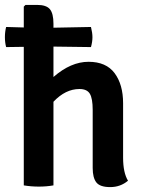

<svg xmlns="http://www.w3.org/2000/svg" viewBox="-23 -756 589 783"><path d="M195 -659V-643L348 -646Q354 -622 354 -604Q354 -586 348 -564L195 -566V-442Q266 -504 338 -504Q410 -504 444.5 -457.5Q479 -411 479 -335V-113Q479 -52 499 -19Q468 7 426.5 7Q385 7 370 -12Q355 -31 355 -71V-308Q355 -354 343.5 -373.5Q332 -393 301 -393Q244 -393 195 -341V0Q167 5 135.5 5Q104 5 74 0V-565L2 -564Q-3 -583 -3 -604.5Q-3 -626 2 -646L74 -644V-729L81 -736H128Q166 -736 180.5 -718.5Q195 -701 195 -659Z"/></svg>

Font: Signika Negative
Style: Semibold
Weight: 600
Designer: Anna Giedrys
Foundry: Anna Giedrys
Version: Version 1.001